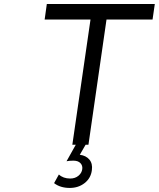

<svg xmlns="http://www.w3.org/2000/svg" viewBox="-20 -720 790 955"><path d="M202.1 -623 212.9 -700.2H750L738.8 -623H509.8L419.9 0H405.8L377 49.8Q407.7 53.7 424.6 73.7Q441.4 93.8 437 126Q432.1 166 401.1 190.4Q370.1 214.8 327.1 214.8Q279.8 214.8 249 190.9L272.9 147.9Q294.4 168 329.1 168Q353.5 168 370.1 154.3Q386.7 140.6 389.2 121.1Q391.6 103.5 379.9 91.3Q368.2 79.1 345.2 79.1Q324.2 79.1 311 82L356.9 0H339.8L430.2 -623Z"/></svg>

Font: Trueno Light
Style: Italic
Weight: 300
Designer: Julieta Ulanovsky
Foundry: Julieta Ulanovsky
Version: Version 3.001b | FøM Fix